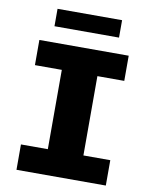

<svg xmlns="http://www.w3.org/2000/svg" viewBox="-93 -931 787 999"><g transform="rotate(10 300.0 -431.0)"><path d="M64 0V-134H206V-553H64V-686H536V-553H394V-134H536V0ZM129 -770V-862H470V-770Z"/></g></svg>

Font: Chivo Mono Medium ExtraBold
Style: Regular
Weight: 800
Monospace: yes
Version: Version 1.008